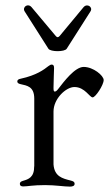

<svg xmlns="http://www.w3.org/2000/svg" viewBox="-20 -697 423 723"><path d="M67.5 5C84.5 5 102.6 0 149.9 0C189.6 0 220.2 5.7 243.3 5.7C253.9 5.7 261 2.8 261 -5C261 -11.7 256.7 -14.6 245.4 -17.4C215.2 -24.9 185 -32.3 181.5 -77.8V-277C181.5 -325.3 228.3 -369.3 260.3 -369.3C299.4 -369.3 317.5 -330.3 328.8 -330.3C339.8 -330.3 370.4 -377.1 370.4 -395.6C370.4 -412.3 331.3 -445 295.1 -445C261.7 -445 219.8 -388.5 199.9 -362.9C194.2 -355.5 190.7 -352.3 186.4 -352.3C181.5 -352.3 181.5 -358.7 181.5 -367.5C181.5 -397.7 183.6 -422.9 183.6 -441.1C183.6 -451.3 180 -453.8 174.4 -453.8C170.8 -453.8 167.3 -451.7 161.9 -447.8C145.6 -435 117.9 -413.7 57.9 -400.6C49.7 -399.1 45.1 -396 45.1 -390.3C45.1 -384.6 49.7 -382.1 56.8 -380.3C81.3 -374.6 109 -371.8 109 -325.6V-70.7H108.7C109 -29.1 87.4 -22 66.4 -16C59.3 -13.8 54.7 -11 54.7 -4.6C54.7 2.5 60 5 67.5 5ZM72.8 -654.1 162.3 -513.5C170.1 -501.4 223.4 -501.1 231.2 -513.5L320.7 -654.1C331 -670.1 308.2 -686.1 294.4 -669.7L204.5 -561.4C198.9 -555.4 195.3 -555.4 190 -561.4L99.1 -669.7C84.9 -686.8 62.9 -670.1 72.8 -654.1Z"/></svg>

Font: Margiela Serif
Style: Regular
Weight: 400
Designer: Andreas Faust, Stefan Endress
Version: Version 1.002;FEAKit 1.0